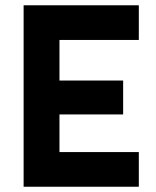

<svg xmlns="http://www.w3.org/2000/svg" viewBox="-20 -710 593 730"><path d="M69.8 0V-689.9H507.8V-558.1H206.1V-403.8H448.2V-274.9H206.1V-131.8H507.8V0Z"/></svg>

Font: TitilliumText25L
Style: 999 wt
Weight: 900
Designer: Accademia di Belle Arti di Urbino and others
Foundry: Accademia di Belle Arti di Urbino and others.
Version: Version 25.000